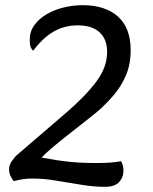

<svg xmlns="http://www.w3.org/2000/svg" viewBox="-20 -700 590 742"><path d="M386 22Q343 22 294 14Q245 6 196.5 -2Q148 -10 105 -10Q83 -10 65.5 -7Q48 -4 34 0Q26 -8 20.5 -20.5Q15 -33 15 -44Q15 -64 26.5 -78.5Q38 -93 41 -97L233 -262Q309 -327 351.5 -383.5Q394 -440 394 -499Q394 -548 365 -575Q336 -602 280 -602Q246 -602 216.5 -591.5Q187 -581 160.5 -559.5Q134 -538 108 -504Q103 -509 100 -515Q97 -521 96 -528.5Q95 -536 95 -547Q95 -578 112.5 -602.5Q130 -627 159.5 -644.5Q189 -662 225.5 -671Q262 -680 299 -680Q344 -680 378.5 -668.5Q413 -657 437 -635Q461 -613 473 -580.5Q485 -548 485 -506Q485 -452 467 -409.5Q449 -367 420 -333Q391 -299 358 -270Q340 -255 308 -230Q276 -205 241 -177.5Q206 -150 178.5 -126.5Q151 -103 141 -91Q198 -80 246 -75Q294 -70 351 -70Q379 -70 403.5 -71.5Q428 -73 448 -77Q457 -62 457 -39Q457 -14 440 4Q423 22 386 22Z"/></svg>

Font: Sansita Swashed Light
Style: Regular
Weight: 300
Designer: Pablo Cosgaya
Foundry: Omnibus-Type
Version: Version 1.003